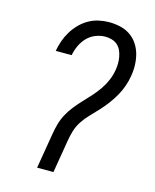

<svg xmlns="http://www.w3.org/2000/svg" viewBox="-112 -820 724 896"><g transform="rotate(15 250.0 -371.5)"><path d="M154 0 182 -167Q186 -193 193 -218.5Q200 -244 212.5 -267.5Q225 -291 242 -312.5Q259 -334 278 -354Q297 -374 315.5 -394.5Q334 -415 349.5 -437.5Q365 -460 375.5 -485Q386 -510 390 -535Q393 -552 393 -568Q393 -584 390 -600Q387 -616 380.5 -630Q374 -644 362.5 -654Q351 -664 335.5 -668.5Q320 -673 304 -673Q280 -673 256.5 -663.5Q233 -654 216 -636Q199 -618 188.5 -595Q178 -572 174 -549H97Q101 -573 109.5 -597.5Q118 -622 131.5 -644.5Q145 -667 164 -686.5Q183 -706 206 -719Q229 -732 254 -737.5Q279 -743 304 -743Q331 -743 357.5 -737Q384 -731 405.5 -716.5Q427 -702 441.5 -680.5Q456 -659 463 -634Q470 -609 471 -581.5Q472 -554 467 -526Q463 -501 454 -475.5Q445 -450 431.5 -426.5Q418 -403 401.5 -381Q385 -359 366 -338.5Q347 -318 327.5 -298Q308 -278 293 -255Q278 -232 270.5 -207Q263 -182 259 -156L233 0Z"/></g></svg>

Font: Iosevka SS04
Style: Italic
Weight: 400
Italic angle: -9°
Monospace: yes
Designer: Belleve Invis
Foundry: Belleve Invis
Version: Version 19.0.0; ttfautohint (v1.8.4)